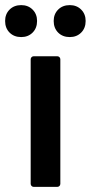

<svg xmlns="http://www.w3.org/2000/svg" viewBox="-64 -731 355 751"><path d="M68 0Q63 0 59.5 -3.5Q56 -7 56 -12V-499Q56 -504 59.5 -507.5Q63 -511 68 -511H160Q165 -511 168.5 -507.5Q172 -504 172 -499V-12Q172 -7 168.5 -3.5Q165 0 160 0ZM209 -586Q181 -586 163.5 -603.5Q146 -621 146 -649Q146 -676 163.5 -693.5Q181 -711 209 -711Q236 -711 253.5 -693.5Q271 -676 271 -649Q271 -621 253.5 -603.5Q236 -586 209 -586ZM19 -586Q-9 -586 -26.5 -603.5Q-44 -621 -44 -649Q-44 -676 -26.5 -693.5Q-9 -711 19 -711Q46 -711 63.5 -693.5Q81 -676 81 -649Q81 -621 63.5 -603.5Q46 -586 19 -586Z"/></svg>

Font: LinhAnh SemBd
Style: Regular
Weight: 600
Monospace: yes
Designer: Jeremy Tribby
Foundry: Tribby Type
Version: Version 1.408